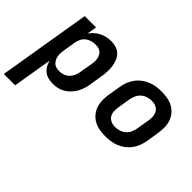

<svg xmlns="http://www.w3.org/2000/svg" viewBox="-125 -876 1438 1438"><g transform="rotate(45 594.5 -156.5)"><path d="M-11 215 111 -520H231L218 -442Q232 -463 251 -479.5Q270 -496 292 -507Q314 -518 337.5 -523Q361 -528 384 -528Q412 -528 438 -520Q464 -512 482 -493Q500 -474 509.5 -449.5Q519 -425 522.5 -398Q526 -371 524.5 -343Q523 -315 518 -287L502 -187Q498 -163 490.5 -138.5Q483 -114 470 -91.5Q457 -69 438.5 -49.5Q420 -30 397.5 -16.5Q375 -3 350 2.5Q325 8 301 8Q275 8 251 2Q227 -4 208.5 -18.5Q190 -33 178.5 -54Q167 -75 161 -98L109 215ZM268 -93Q289 -93 310.5 -100.5Q332 -108 348 -124.5Q364 -141 372.5 -161.5Q381 -182 384 -203L401 -303Q404 -319 404.5 -334Q405 -349 402 -363Q399 -377 392.5 -390Q386 -403 375 -411.5Q364 -420 349.5 -423.5Q335 -427 320 -427Q300 -427 279 -421.5Q258 -416 240.5 -402.5Q223 -389 213 -369.5Q203 -350 199 -330L183 -230Q180 -213 179 -197Q178 -181 181 -165Q184 -149 191 -135Q198 -121 209 -111Q220 -101 236 -97Q252 -93 268 -93Z M857 8Q824 8 793 2.5Q762 -3 735.5 -17.5Q709 -32 689.5 -55.5Q670 -79 660.5 -108Q651 -137 650.5 -169Q650 -201 655 -233L672 -333Q676 -360 686.5 -387Q697 -414 714.5 -438Q732 -462 756 -480Q780 -498 807 -509Q834 -520 861.5 -524Q889 -528 917 -528Q949 -528 980.5 -522.5Q1012 -517 1038.5 -502.5Q1065 -488 1084.5 -464.5Q1104 -441 1113.5 -412Q1123 -383 1123 -351Q1123 -319 1118 -287L1102 -187Q1097 -160 1087 -133Q1077 -106 1059.5 -82Q1042 -58 1018 -40Q994 -22 967 -11Q940 0 912 4Q884 8 857 8ZM858 -93Q880 -93 902.5 -100Q925 -107 943 -122.5Q961 -138 971 -159.5Q981 -181 984 -203L1001 -303Q1005 -327 1003.5 -350Q1002 -373 991 -391Q980 -409 959.5 -418Q939 -427 916 -427Q894 -427 871 -420Q848 -413 830.5 -397.5Q813 -382 803 -360.5Q793 -339 789 -317L773 -217Q769 -193 770 -170Q771 -147 782.5 -129Q794 -111 814.5 -102Q835 -93 858 -93Z"/></g></svg>

Font: Iosevka SS04 Extended Oblique
Style: Bold
Weight: 700
Width: 7
Italic angle: -9°
Monospace: yes
Designer: Belleve Invis
Foundry: Belleve Invis
Version: Version 19.0.0; ttfautohint (v1.8.4)